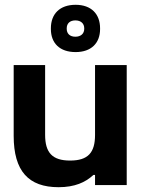

<svg xmlns="http://www.w3.org/2000/svg" viewBox="-20 -771 604 800"><path d="M508 0V-500H376V-209C376 -135 347 -102 272 -102C198 -102 168 -135 168 -209V-500H37V-205C37 -58 99 9 224 9C291 9 336 -11 369 -42H376V0ZM192 -650C192 -591 229 -554 295 -554C360 -554 397 -591 397 -650V-653C397 -713 360 -751 295 -751C229 -751 192 -713 192 -653ZM258 -651V-653C258 -673 271 -686 294 -686C317 -686 331 -673 331 -653V-651C331 -631 317 -618 294 -618C271 -618 258 -631 258 -651Z"/></svg>

Font: LT Wave Alt Bold
Style: Regular
Weight: 700
Designer: Daniel Lyons
Version: Version 2.5 (Glyphs App)